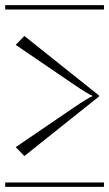

<svg xmlns="http://www.w3.org/2000/svg" viewBox="-29 -728 425 748"><path d="M-8.8 -708H376V-690.9H-8.8ZM-8.8 -17.1H376V0H-8.8ZM357.9 -353 65.9 -120.1 32.2 -154.8 252.9 -305.2Q317.9 -349.6 330.1 -352.1V-356Q317.9 -358.4 252.9 -402.8L32.2 -553.2L65.9 -587.9L357.9 -355Z"/></svg>

Font: FoglihtenFr02
Style: Regular
Weight: 500
Version: Version 0.68